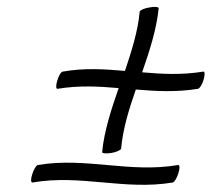

<svg xmlns="http://www.w3.org/2000/svg" viewBox="-20 -495 603 547"><path d="M144 -242C204 -252 261 -249 318 -244C297 -183 277 -123 271 -62C270 -58 281 -57 296 -59C310 -61 323 -67 325 -71C330 -127 347 -183 367 -240C425 -235 483 -232 544 -242C549 -243 556 -254 560 -268C564 -282 564 -292 559 -291C499 -281 441 -284 385 -289C406 -350 426 -411 432 -471C433 -475 422 -477 407 -474C393 -472 380 -467 378 -462C373 -406 355 -350 336 -293C278 -298 220 -302 159 -291C154 -291 147 -279 143 -265C139 -252 139 -241 144 -242ZM72 25C211 1 334 48 472 25C477 24 484 12 488 -1C493 -15 492 -25 488 -25C349 -1 226 -48 88 -25C83 -24 76 -12 72 1C67 15 68 25 72 25Z"/></svg>

Font: Nupuram Thin Italic
Style: Regular
Weight: 100
Designer: Santhosh Thottingal (santhosh.thottingal@gmail.com)
Foundry: SMC
Version: Version 1.000